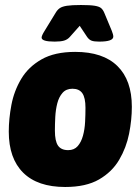

<svg xmlns="http://www.w3.org/2000/svg" viewBox="-20 -738 560 766"><path d="M240 8Q130 8 72.5 -49Q15 -106 15 -213Q15 -264 25.5 -319.5Q36 -375 64.5 -423Q93 -471 145.5 -501Q198 -531 280 -531Q391 -531 448.5 -474.5Q506 -418 506 -312Q506 -260 495 -204.5Q484 -149 455.5 -100.5Q427 -52 375 -22Q323 8 240 8ZM252 -139Q276 -139 290 -155Q304 -171 311 -196.5Q318 -222 319.5 -251.5Q321 -281 321 -308Q321 -348 308.5 -366Q296 -384 269 -384Q244 -384 229.5 -367.5Q215 -351 208.5 -325.5Q202 -300 200.5 -271Q199 -242 199 -217Q199 -175 211.5 -157Q224 -139 252 -139ZM198 -572Q146 -572 146 -588Q146 -596 158 -615L202 -687Q209 -699 218.5 -705.5Q228 -712 247 -715Q266 -718 303 -718Q340 -718 358 -715Q376 -712 383.5 -705.5Q391 -699 396 -687L426 -615Q432 -600 432 -592Q432 -572 376 -572Q356 -572 346 -575.5Q336 -579 328 -590L298 -635L258 -590Q249 -580 235.5 -576Q222 -572 198 -572Z"/></svg>

Font: Asap Semi Condensed Semi Condensed Black
Style: Italic
Weight: 900
Width: 4
Italic angle: -6°
Designer: Pablo Cosgaya
Foundry: Omnibus-Type
Version: Version 3.001; ttfautohint (v1.8.4.7-5d5b)